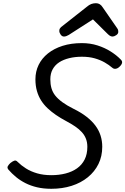

<svg xmlns="http://www.w3.org/2000/svg" viewBox="-20 -1159 782 1198"><path d="M300 19Q251 19 211 9.5Q171 0 138.5 -16.5Q106 -33 80 -54.5Q54 -76 33 -100Q23 -112 29 -122.5Q35 -133 45 -142Q59 -153 69.5 -156.5Q80 -160 90 -149Q112 -127 142 -108Q172 -89 211.5 -77.5Q251 -66 300 -66Q348 -66 389 -76.5Q430 -87 460.5 -108.5Q491 -130 508 -163.5Q525 -197 525 -243Q525 -270 516.5 -292.5Q508 -315 491 -334Q474 -353 449 -370Q424 -387 390 -405Q358 -422 329.5 -441.5Q301 -461 277.5 -483Q254 -505 237 -531.5Q220 -558 210.5 -591Q201 -624 201 -664Q201 -713 221 -754Q241 -795 279 -825.5Q317 -856 370.5 -873Q424 -890 491 -890Q543 -890 588.5 -875.5Q634 -861 671 -837.5Q708 -814 733 -788Q744 -778 741.5 -766.5Q739 -755 726 -743Q715 -732 702.5 -730Q690 -728 681 -736Q660 -754 633 -769.5Q606 -785 571 -795Q536 -805 491 -805Q448 -805 411.5 -796Q375 -787 349 -770Q323 -753 308.5 -726.5Q294 -700 294 -664Q294 -634 301 -609Q308 -584 324.5 -563Q341 -542 369 -521.5Q397 -501 439 -480Q486 -457 520 -430.5Q554 -404 575.5 -375Q597 -346 607.5 -313Q618 -280 618 -243Q618 -184 594.5 -136Q571 -88 528 -53Q485 -18 427 0.5Q369 19 300 19ZM379 -931Q367 -931 358.5 -943Q350 -955 350 -966Q350 -976 353.5 -981Q357 -986 361 -990L521 -1116Q536 -1129 549.5 -1134Q563 -1139 579 -1139Q592 -1139 602.5 -1132.5Q613 -1126 621 -1113L711 -983Q716 -976 717 -970.5Q718 -965 718 -960Q718 -948 705 -939.5Q692 -931 683 -931Q673 -931 665.5 -936Q658 -941 651 -948L560 -1038L409 -941Q402 -937 394.5 -934Q387 -931 379 -931Z"/></svg>

Font: Playwrite DK Uloopet
Style: Regular
Weight: 400
Designer: Veronika Burian, José Scaglione
Foundry: TypeTogether
Version: Version 1.002